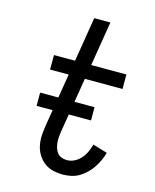

<svg xmlns="http://www.w3.org/2000/svg" viewBox="-112 -812 724 896"><g transform="rotate(15 250.0 -363.5)"><path d="M279 8Q254 8 230.5 2.5Q207 -3 188.5 -17Q170 -31 157.5 -51Q145 -71 140 -94.5Q135 -118 136.5 -143Q138 -168 142 -193L184 -450H94V-520H196L231 -735H309L274 -520H444V-450H262L218 -181Q216 -168 215 -154.5Q214 -141 215.5 -128Q217 -115 221 -102.5Q225 -90 233 -80.5Q241 -71 253.5 -66.5Q266 -62 279 -62Q298 -62 315.5 -71Q333 -80 346 -95Q359 -110 367 -128Q375 -146 380 -164L450 -143Q445 -124 436.5 -105.5Q428 -87 416.5 -69.5Q405 -52 389.5 -37Q374 -22 356.5 -11.5Q339 -1 318.5 3.5Q298 8 279 8ZM77 -270V-334H340V-270Z"/></g></svg>

Font: Iosevka Algr
Style: Italic
Weight: 400
Italic angle: -9°
Monospace: yes
Designer: Belleve Invis
Foundry: Belleve Invis
Version: Version 26.0.2; ttfautohint (v1.8.3)